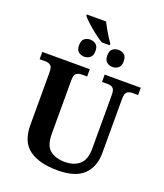

<svg xmlns="http://www.w3.org/2000/svg" viewBox="-186 -1179 1118 1310"><g transform="rotate(20 373.5 -524.0)"><path d="M375 -914Q348 -930 314.5 -956Q281 -982 253 -1008Q225 -1034 214 -1049V-1058H354Q363 -1039 377 -1014Q391 -989 406 -965.5Q421 -942 433 -925V-914ZM295 -781Q272 -781 254 -795Q236 -809 236 -843Q236 -878 254 -891.5Q272 -905 295 -905Q318 -905 336.5 -891.5Q355 -878 355 -843Q355 -809 336.5 -795Q318 -781 295 -781ZM501 -781Q477 -781 459 -795Q441 -809 441 -843Q441 -878 459 -891.5Q477 -905 501 -905Q524 -905 542 -891.5Q560 -878 560 -843Q560 -809 542 -795Q524 -781 501 -781ZM387 10Q257 10 183.5 -42.5Q110 -95 110 -218V-600Q110 -640 94.5 -650.5Q79 -661 59 -661H16V-714H361V-661H319Q298 -661 283 -650Q268 -639 268 -596V-210Q268 -126 308.5 -93.5Q349 -61 417 -61Q484 -61 523 -96.5Q562 -132 562 -208V-600Q562 -640 547 -650.5Q532 -661 511 -661H469V-714H731V-661H688Q667 -661 652 -650Q637 -639 637 -596V-206Q637 -106 577.5 -48Q518 10 387 10Z"/></g></svg>

Font: NotoSerif-Bold
Style: Regular
Weight: 700
Designer: Monotype Design Team
Foundry: Monotype Imaging Inc.
Version: Version 2.007; ttfautohint (v1.8) -l 8 -r 50 -G 200 -x 14 -D